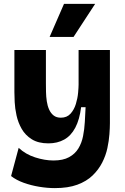

<svg xmlns="http://www.w3.org/2000/svg" viewBox="-20 -785 643 987"><path d="M262 182Q223 182 181 175Q139 168 101.5 154.5Q64 141 37 120L76 -25Q111 8 160.5 24Q210 40 255 40Q304 40 335 23Q366 6 383 -22Q400 -50 407 -85.5Q414 -121 416 -158L420 -234H397Q389 -170 367 -128.5Q345 -87 310 -67.5Q275 -48 229 -48Q177 -48 143.5 -69Q110 -90 91.5 -122.5Q73 -155 65 -191.5Q57 -228 55.5 -260Q54 -292 54 -311V-528H216V-357Q216 -337 216.5 -312.5Q217 -288 220.5 -264.5Q224 -241 232.5 -222Q241 -203 255.5 -191.5Q270 -180 293 -180Q324 -180 342.5 -200.5Q361 -221 370 -250.5Q379 -280 381.5 -308Q384 -336 384 -350V-528H545V-152Q545 -129 542.5 -95Q540 -61 532 -23.5Q524 14 505.5 50.5Q487 87 456 117Q425 147 377.5 164.5Q330 182 262 182ZM358 -595H235L309 -765H469Z"/></svg>

Font: Bricolage Grotesque 48pt Condensed ExtraBold ExtraBold
Style: Regular
Weight: 800
Version: Version 1.000;gftools[0.9.30]